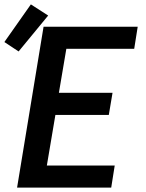

<svg xmlns="http://www.w3.org/2000/svg" viewBox="-45 -857 665 877"><path d="M33 0 154 -735H584L568 -634H258L224 -433H469L452 -332H208L169 -101H479L463 0ZM40 -622 -25 -665 96 -837 175 -786Z"/></svg>

Font: Iosevka SS04 Extended
Style: Bold Italic
Weight: 700
Width: 7
Italic angle: -9°
Monospace: yes
Designer: Belleve Invis
Foundry: Belleve Invis
Version: Version 19.0.0; ttfautohint (v1.8.4)